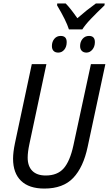

<svg xmlns="http://www.w3.org/2000/svg" viewBox="-20 -1087 633 1117"><path d="M56 -164Q56 -201 67 -254L165 -714H250L151 -249Q141 -202 141 -170Q141 -120 168 -93Q195 -66 246 -66Q314 -66 350.5 -107.5Q387 -149 407 -241L509 -714H593L490 -233Q465 -114 406 -52Q347 10 238 10Q149 10 102.5 -35Q56 -80 56 -164ZM312 -1056 313 -1067H362Q389 -1040 430 -981Q485 -1029 538 -1067H589L588 -1056Q542 -1012 508.5 -977Q475 -942 459 -916H381Q365 -967 312 -1056ZM282 -819Q282 -844 296 -861Q310 -878 333 -878Q368 -878 368 -842Q368 -815 354 -798Q340 -781 319 -781Q301 -781 291.5 -791Q282 -801 282 -819ZM446 -819Q446 -844 460.5 -861Q475 -878 498 -878Q532 -878 532 -842Q532 -816 517.5 -798.5Q503 -781 483 -781Q466 -781 456 -791Q446 -801 446 -819Z"/></svg>

Font: Noto Sans UI Narrow
Style: Italic
Weight: 400
Width: 4
Italic angle: -12°
Designer: Monotype Design Team
Foundry: Monotype Imaging Inc.
Version: Version 1.001